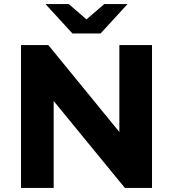

<svg xmlns="http://www.w3.org/2000/svg" viewBox="-20 -921 848 941"><path d="M83 0V-700H217L565 -274V-700H725V0H592L243 -426V0ZM335 -757 203 -901H317L404 -826L491 -901H605L473 -757Z"/></svg>

Font: Montserrat Z
Style: Bold
Weight: 700
Designer: Julieta Ulanovsky
Foundry: Julieta Ulanovsky
Version: Version 8.000